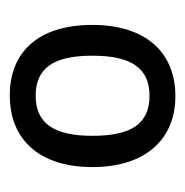

<svg xmlns="http://www.w3.org/2000/svg" viewBox="-13 -749 379 393"><g transform="rotate(-90 176.5 -552.5)"><path d="M322 -553C322 -664 266 -722 178 -722C87 -722 31 -661 31 -553C31 -443 89 -383 176 -383C267 -383 322 -445 322 -553ZM95 -553C95 -632 121 -669 177 -669C234 -669 259 -632 259 -553C259 -474 234 -436 177 -436C119 -436 95 -474 95 -553Z"/></g></svg>

Font: Noto Sans Lao Looped SemiCondensed
Style: Regular
Weight: 400
Width: 4
Designer: Mark Frömberg, Ben Mitchell
Foundry: The Fontpad Ltd
Version: Version 1.002